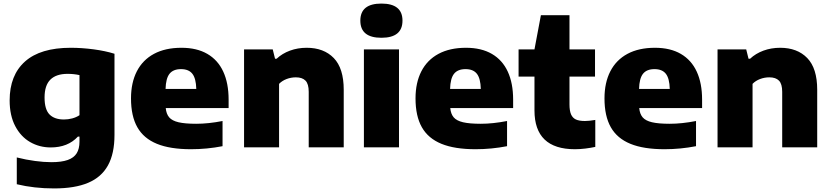

<svg xmlns="http://www.w3.org/2000/svg" viewBox="-20 -825 4650 1075"><path d="M74 206.5V56.5Q125.5 69.5 175.5 76.2Q225.5 83 267.5 83Q324.5 83 359 70.8Q393.5 58.5 409.2 33.5Q425 8.5 425 -32V-60H416Q360 0.5 264 0.5Q201 0.5 148.8 -29.5Q96.5 -59.5 65.2 -119Q34 -178.5 34 -263Q34 -404 120.2 -480.8Q206.5 -557.5 376 -557.5Q438 -557.5 504 -548.8Q570 -540 621 -524V-69.5Q621 35 584.5 101Q548 167 473.5 198.5Q399 230 283 230Q171 230 74 206.5ZM425 -180V-404.5Q393.5 -411.5 358.5 -411.5Q294.5 -411.5 262 -379.2Q229.5 -347 229.5 -279Q229.5 -212.5 257.2 -184.2Q285 -156 338 -156Q361.5 -156 384.2 -162Q407 -168 425 -180Z M1260 -220H908Q911 -187 927.2 -168Q943.5 -149 979.5 -140.5Q1015.5 -132 1078.5 -132Q1147 -132 1226 -147.5V-6.5Q1138.5 10.5 1049.5 10.5Q932.5 10.5 858.5 -19.8Q784.5 -50 749 -112.5Q713.5 -175 713.5 -274Q713.5 -362 746.2 -425.8Q779 -489.5 842.2 -523.5Q905.5 -557.5 996 -557.5Q1082 -557.5 1141 -523.2Q1200 -489 1230 -424Q1260 -359 1260 -267.5ZM907 -327H1079Q1077.5 -386 1057 -412Q1036.5 -438 993.5 -438Q950 -438 929.2 -412Q908.5 -386 907 -327Z M1346.5 -548.5H1507L1520 -496H1528.5Q1560 -525.5 1603.5 -541.5Q1647 -557.5 1697 -557.5Q1793 -557.5 1848.8 -500Q1904.5 -442.5 1904.5 -322.5V0H1708.5V-311Q1708.5 -355 1690.5 -373.5Q1672.5 -392 1636.5 -392Q1609.5 -392 1584.5 -382.5Q1559.5 -373 1542.5 -355.5V0H1346.5Z M2017.5 0V-548.5H2214V0ZM1997.5 -709.5Q1997.5 -805 2115.5 -805Q2233.5 -805 2233.5 -709.5Q2233.5 -613.5 2115.5 -613.5Q1997.5 -613.5 1997.5 -709.5Z M2853 -220H2501Q2504 -187 2520.2 -168Q2536.5 -149 2572.5 -140.5Q2608.5 -132 2671.5 -132Q2740 -132 2819 -147.5V-6.5Q2731.5 10.5 2642.5 10.5Q2525.5 10.5 2451.5 -19.8Q2377.5 -50 2342 -112.5Q2306.5 -175 2306.5 -274Q2306.5 -362 2339.2 -425.8Q2372 -489.5 2435.2 -523.5Q2498.5 -557.5 2589 -557.5Q2675 -557.5 2734 -523.2Q2793 -489 2823 -424Q2853 -359 2853 -267.5ZM2500 -327H2672Q2670.5 -386 2650 -412Q2629.5 -438 2586.5 -438Q2543 -438 2522.2 -412Q2501.5 -386 2500 -327Z M3313 -153.5V-2.5Q3287.5 3 3257 6.8Q3226.5 10.5 3199 10.5Q2972.5 10.5 2972.5 -207V-396H2883.5V-548.5H2972.5L3008.5 -740H3168.5V-548.5H3311.5V-396H3168.5V-240.5Q3168.5 -205 3177.2 -184.8Q3186 -164.5 3204.5 -156Q3223 -147.5 3255 -147.5Q3277.5 -147.5 3313 -153.5Z M3911 -220H3559Q3562 -187 3578.2 -168Q3594.5 -149 3630.5 -140.5Q3666.5 -132 3729.5 -132Q3798 -132 3877 -147.5V-6.5Q3789.5 10.5 3700.5 10.5Q3583.5 10.5 3509.5 -19.8Q3435.5 -50 3400 -112.5Q3364.5 -175 3364.5 -274Q3364.5 -362 3397.2 -425.8Q3430 -489.5 3493.2 -523.5Q3556.5 -557.5 3647 -557.5Q3733 -557.5 3792 -523.2Q3851 -489 3881 -424Q3911 -359 3911 -267.5ZM3558 -327H3730Q3728.5 -386 3708 -412Q3687.5 -438 3644.5 -438Q3601 -438 3580.2 -412Q3559.5 -386 3558 -327Z M3997.5 -548.5H4158L4171 -496H4179.5Q4211 -525.5 4254.5 -541.5Q4298 -557.5 4348 -557.5Q4444 -557.5 4499.8 -500Q4555.5 -442.5 4555.5 -322.5V0H4359.5V-311Q4359.5 -355 4341.5 -373.5Q4323.5 -392 4287.5 -392Q4260.5 -392 4235.5 -382.5Q4210.5 -373 4193.5 -355.5V0H3997.5Z"/></svg>

Font: Encode Sans Semi Expanded ExBd
Style: Regular
Weight: 800
Width: 6
Designer: Multiple Designers
Foundry: Impallari Type
Version: Version 2.000